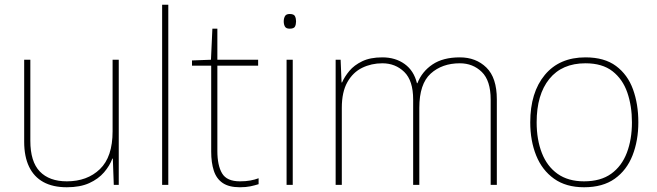

<svg xmlns="http://www.w3.org/2000/svg" viewBox="-20 -780 2773 810"><path d="M262 10Q203 10 163 -12Q123 -34 102.5 -77Q82 -120 82 -182V-528H108V-186Q108 -98 148 -56.5Q188 -15 262 -15Q348 -15 401.5 -66.5Q455 -118 455 -226V-528H481V0H460L456 -111H454Q443 -81 419 -53Q395 -25 356.5 -7.5Q318 10 262 10Z M664 0V-760H690V0Z M992 10Q946 10 919.5 -8Q893 -26 882 -60Q871 -94 871 -140V-503H790V-525L870 -528L876 -659H897V-528H1069V-503H897V-143Q897 -82 917 -48.5Q937 -15 992 -15Q1017 -15 1036 -18.5Q1055 -22 1071 -28V-3Q1055 2 1036.5 6Q1018 10 992 10Z M1189 0V-528H1215V0ZM1202 -659Q1187 -659 1182 -668Q1177 -677 1177 -690Q1177 -702 1182 -711.5Q1187 -721 1202 -721Q1220 -721 1224.5 -711.5Q1229 -702 1229 -690Q1229 -677 1224.5 -668Q1220 -659 1202 -659Z M1396 0V-528H1417L1421 -432H1423Q1434 -457 1454 -481Q1474 -505 1508 -521.5Q1542 -538 1593 -538Q1648 -538 1687 -510Q1726 -482 1739 -429H1741Q1760 -478 1804.5 -508Q1849 -538 1920 -538Q1988 -538 2032 -495Q2076 -452 2076 -361V0H2050V-360Q2050 -440 2012.5 -476.5Q1975 -513 1920 -513Q1845 -513 1797 -469.5Q1749 -426 1749 -325V0H1723V-360Q1723 -440 1685.5 -476.5Q1648 -513 1593 -513Q1547 -513 1508 -494Q1469 -475 1445.5 -433.5Q1422 -392 1422 -325V0Z M2444 10Q2368 10 2317.5 -26Q2267 -62 2242 -124Q2217 -186 2217 -264Q2217 -390 2278.5 -464Q2340 -538 2450 -538Q2530 -538 2579 -501.5Q2628 -465 2650.5 -403Q2673 -341 2673 -264Q2673 -187 2648.5 -124.5Q2624 -62 2573.5 -26Q2523 10 2444 10ZM2444 -15Q2514 -15 2558.5 -47Q2603 -79 2624.5 -135.5Q2646 -192 2646 -264Q2646 -333 2626.5 -389.5Q2607 -446 2564 -479.5Q2521 -513 2450 -513Q2351 -513 2297.5 -447Q2244 -381 2244 -264Q2244 -191 2266 -134.5Q2288 -78 2332.5 -46.5Q2377 -15 2444 -15Z"/></svg>

Font: Noto Sans Symbols Thin
Style: Regular
Weight: 250
Version: Version 2.002